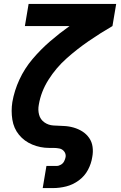

<svg xmlns="http://www.w3.org/2000/svg" viewBox="-20 -755 616 980"><path d="M198 205H250Q284 205 318 196.5Q352 188 382 166Q412 144 429 112Q446 80 451 46Q456 20 452.5 -5.5Q449 -31 435 -51Q421 -71 400.5 -84Q380 -97 355.5 -104Q331 -111 305 -112Q279 -113 253 -114.5Q227 -116 206.5 -130.5Q186 -145 179.5 -169.5Q173 -194 178 -220Q189 -287 227.5 -348Q266 -409 320 -457Q374 -505 433 -545.5Q492 -586 554 -622L573 -735H126L107 -622H335Q283 -585 235 -543.5Q187 -502 146 -453.5Q105 -405 79 -348.5Q53 -292 43 -234Q36 -189 43 -144.5Q50 -100 77 -67Q104 -34 145 -17Q186 0 231 0Q237 0 242.5 0Q248 0 253 0Q269 0 283.5 3Q298 6 307.5 18Q317 30 315 46Q313 57 307.5 68Q302 79 291 85.5Q280 92 269 92H217Z"/></svg>

Font: Iosevka Sparkle Extrabold
Style: Italic
Weight: 800
Italic angle: -9°
Designer: Belleve Invis
Foundry: Belleve Invis
Version: Version 4.5.0; ttfautohint (v1.8.3)